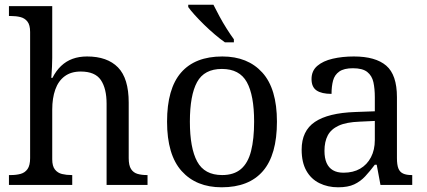

<svg xmlns="http://www.w3.org/2000/svg" viewBox="-20 -786 1815 816"><path d="M18 0V-42H26Q49 -42 67.5 -47Q86 -52 97 -67.5Q108 -83 108 -114V-650Q108 -680 96.5 -694.5Q85 -709 66.5 -713.5Q48 -718 26 -718H18V-760H202V-540Q202 -522 201 -502.5Q200 -483 199 -469Q198 -455 198 -455H203Q218 -485 239.5 -505.5Q261 -526 288.5 -536Q316 -546 350 -546Q436 -546 481.5 -499.5Q527 -453 527 -350V-114Q527 -83 537 -67.5Q547 -52 564.5 -47Q582 -42 604 -42H607V0H433V-345Q433 -410 408.5 -446Q384 -482 323 -482Q282 -482 255 -462Q228 -442 215 -405.5Q202 -369 202 -320V-109Q202 -80 213.5 -65.5Q225 -51 243.5 -46.5Q262 -42 284 -42H287V0Z M922 10Q814 10 752 -59Q690 -128 690 -269Q690 -409 749.5 -477.5Q809 -546 925 -546Q1033 -546 1095 -477.5Q1157 -409 1157 -269Q1157 -128 1097.5 -59Q1038 10 922 10ZM924 -42Q974 -42 1004 -67.5Q1034 -93 1047 -144Q1060 -195 1060 -269Q1060 -381 1029 -437Q998 -493 923 -493Q848 -493 817.5 -437Q787 -381 787 -269Q787 -157 818 -99.5Q849 -42 924 -42ZM936 -606Q916 -620 893 -639.5Q870 -659 847.5 -681Q825 -703 807 -723Q789 -743 780 -756V-766H887Q898 -744 912.5 -717Q927 -690 943.5 -664Q960 -638 974 -619V-606Z M1417 10Q1373 10 1337.5 -7.5Q1302 -25 1282 -60.5Q1262 -96 1262 -150Q1262 -230 1318.5 -268Q1375 -306 1490 -310L1573 -313V-373Q1573 -409 1567 -436.5Q1561 -464 1541 -480Q1521 -496 1480 -496Q1442 -496 1422 -482Q1402 -468 1395.5 -443.5Q1389 -419 1389 -387Q1347 -387 1325.5 -401.5Q1304 -416 1304 -450Q1304 -485 1328.5 -506Q1353 -527 1394 -536.5Q1435 -546 1484 -546Q1576 -546 1621.5 -507Q1667 -468 1667 -373V-114Q1667 -86 1673 -70.5Q1679 -55 1693 -48.5Q1707 -42 1729 -42H1732V0H1597L1581 -86H1573Q1552 -58 1532 -36.5Q1512 -15 1485.5 -2.5Q1459 10 1417 10ZM1440 -52Q1481 -52 1510.5 -69Q1540 -86 1556.5 -117.5Q1573 -149 1573 -191V-272L1509 -269Q1452 -267 1419.5 -252Q1387 -237 1373 -210.5Q1359 -184 1359 -145Q1359 -114 1368 -93.5Q1377 -73 1395 -62.5Q1413 -52 1440 -52Z"/></svg>

Font: Noto Serif Tamil
Style: Italic
Weight: 400
Italic angle: -12°
Designer: Indian Type Foundry, Tom Grace, and the Monotype Design Team
Foundry: Monotype Imaging Inc.
Version: Version 2.003